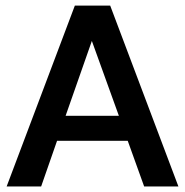

<svg xmlns="http://www.w3.org/2000/svg" viewBox="-20 -670 665 690"><path d="M3.9 0 249 -649.9H376L621.1 0H498L439 -164.1H185.1L127.9 0ZM215.8 -253.9H407.2L310.1 -522.9Z"/></svg>

Font: Apfel Grotezk Mittel
Style: Regular
Weight: 500
Designer: Luigi Gorlero
Foundry: © 2023, Luigi Gorlero & Collletttivo
Version: Version 2.000;Glyphs 3.2 (3217)